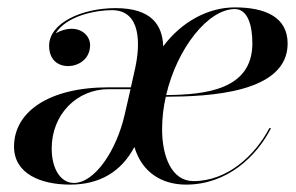

<svg xmlns="http://www.w3.org/2000/svg" viewBox="-20 -490 802 520"><path d="M274 -253.5C112 -253.5 18 -187 18 -93C18 -19 91 10 170 10C250.5 10 309 -25.5 344 -92C365 -21 420.5 10 484 10C595 10 675 -66 714 -143H709.5C671 -69.5 596.5 0.5 504 0.5C445 0.5 419 -66 419 -140C419 -169.5 422.5 -199.5 429 -228C546 -228.5 759 -238 759 -372C759 -444 698 -470 616 -470C544 -470 472 -431.5 422 -364.5C420 -422 390.5 -468 293 -468C202 -468 113 -428 113 -366C113 -330 135 -311 165 -311C190 -311 224 -328 224 -368C224 -399.5 186 -429.5 131 -400C160 -447 239 -462.5 283 -462.5C363 -462.5 360 -369 346 -305L334.5 -253.5ZM663.5 -372.5C663.5 -246.5 535.5 -233.5 430 -232.5C459.5 -359.5 544 -465.5 616 -465.5C652 -465.5 663.5 -419 663.5 -372.5ZM180 5.5C145 5.5 120 -31.5 120 -88C120 -180 188 -248.5 274 -248.5H333.5L318 -181C296 -83 237 5.5 180 5.5Z"/></svg>

Font: Bodoni* 36pt
Style: Italic
Weight: 400
Italic angle: -13°
Version: Version 2.3